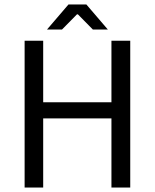

<svg xmlns="http://www.w3.org/2000/svg" viewBox="-20 -838 692 858"><path d="M90 -656H173V-381H478V-656H562V0H478V-309H173V0H90ZM190 -706 286 -818H366L462 -706H395L328 -774H324L257 -706Z"/></svg>

Font: Myanmar Sanpya
Style: Regular
Weight: 400
Designer: Danh Hong
Foundry: Google Inc.
Version: Version 2.00 November 22, 2015